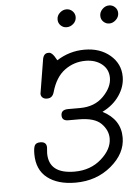

<svg xmlns="http://www.w3.org/2000/svg" viewBox="-57 -863 652 914"><g transform="rotate(-5 269.5 -405.5)"><path d="M83 -145Q83 -174.8 89.6 -186.5Q96.2 -198.2 116.2 -198.2Q146 -198.2 146 -170.9Q146 -167 145 -157.5Q144 -147.9 144 -143.1Q144 -44.9 267.1 -44.9Q343.3 -44.9 395 -90.6Q446.8 -136.2 446.8 -188Q446.8 -227.1 415.3 -259Q383.8 -291 308.1 -291H257.8Q228 -291 228 -316.9Q228 -343.8 261.2 -344.2H318.8Q388.7 -344.2 430.9 -387.2Q473.1 -430.2 473.1 -475.1Q473.1 -516.1 442.1 -541Q411.1 -565.9 363.8 -565.9Q308.6 -565.9 264.4 -533.4Q220.2 -501 200.2 -430.2Q192.4 -403.3 168.9 -402.8H165Q152.8 -402.8 145 -409.9Q137.2 -417 137.2 -428.2Q137.2 -429.2 163.1 -585.9Q167 -619.1 190.9 -619.1Q194.8 -619.1 198 -618.7Q201.2 -618.2 204.6 -615.5Q208 -612.8 209.5 -611.8Q210.9 -610.8 214.4 -606.4Q217.8 -602.1 219.5 -599.6Q221.2 -597.2 225.1 -590.1Q229 -583 231 -580.1Q292 -619.1 363.8 -619.1Q438 -619.1 486.1 -578.1Q534.2 -537.1 534.2 -475.1Q534.2 -428.2 505.1 -385.5Q476.1 -342.8 423.8 -316.9Q508.8 -272.9 508.8 -187Q508.8 -110.8 438 -51.5Q367.2 7.8 267.1 7.8Q182.1 7.8 132.6 -31Q83 -69.8 83 -145ZM249 -772.9Q249 -792 263.4 -804.9Q277.8 -817.9 294.9 -817.9Q312 -817.9 324 -805.9Q335.9 -793.9 335.9 -777.8Q335.9 -758.8 321.5 -745.8Q307.1 -732.9 289.1 -732.9Q272.9 -732.9 261 -744.4Q249 -755.9 249 -772.9ZM453.1 -772.9Q453.1 -791 467 -804.9Q481 -818.8 499 -818.8Q515.1 -818.8 527.1 -807.4Q539.1 -795.9 539.1 -778.8Q539.1 -759.8 524.4 -746.3Q509.8 -732.9 493.2 -732.9Q477.1 -732.9 465.1 -744.4Q453.1 -755.9 453.1 -772.9Z"/></g></svg>

Font: CMU Typewriter Text
Style: LightOblique
Weight: 200
Italic angle: -9.46001°
Version: Version 0.7.0